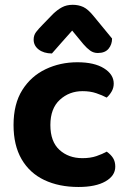

<svg xmlns="http://www.w3.org/2000/svg" viewBox="-20 -749 526 784"><path d="M317.1 -376.8Q262.8 -376.8 224.3 -341.5Q185.7 -306.1 185.7 -238.4Q185.7 -170.8 222.8 -137Q259.8 -103.2 316.4 -103.2Q349.2 -103.2 373.8 -111.6Q398.4 -120.1 415.8 -129.8Q432.9 -117.7 441.8 -103.4Q450.7 -89 450.7 -68.4Q450.7 -31.3 410.7 -8.4Q370.8 14.5 300.4 14.5Q220.8 14.5 160.9 -13.9Q101.1 -42.3 68.2 -98.9Q35.3 -155.6 35.3 -238.4Q35.3 -324.7 71.1 -381.5Q106.9 -438.2 166.4 -466.5Q225.8 -494.8 296.1 -494.8Q365 -494.8 404.7 -470Q444.4 -445.2 444.4 -407.5Q444.4 -390.2 435.9 -375.5Q427.4 -360.8 415.6 -350.5Q397.4 -360.2 372.8 -368.5Q348.2 -376.8 317.1 -376.8ZM320.7 -568.4 274.7 -624.1Q249.4 -595.3 231.5 -575.6Q213.6 -555.9 192 -530.6Q158.1 -531.1 137.7 -547Q117.4 -562.8 117.4 -587.2Q117.4 -605 127.3 -618.1Q137.2 -631.2 156.1 -650.3L196.6 -692Q214.1 -709 233 -719.2Q251.8 -729.4 277 -729.4Q300.6 -729.4 320.2 -720.4Q339.8 -711.3 363.5 -681.8L437.6 -591.7Q437.6 -567.3 423.3 -550Q409 -532.6 379.3 -532.6Q362 -532.6 348.4 -542.3Q334.8 -552 320.7 -568.4Z"/></svg>

Font: Baloo Paaji 2
Style: Regular
Weight: 400
Designer: Shuchita Grover, Noopur Datye and Ek Type
Foundry: Ek Type
Version: Version 1.700